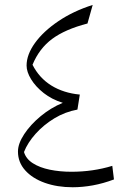

<svg xmlns="http://www.w3.org/2000/svg" viewBox="-20 -768 523 793"><path d="M239.3 -343.3Q193.8 -357.4 160.4 -383.8Q127 -410.2 108.4 -440.7Q89.8 -471.2 89.8 -497.1Q89.8 -542.5 124.5 -590.6Q159.2 -638.7 220.9 -680.4Q282.7 -722.2 362.8 -747.6L341.3 -670.9Q249 -647 195.6 -607.4Q142.1 -567.9 114.3 -500.5Q142.1 -445.8 192.1 -414.8Q242.2 -383.8 309.6 -377.4L299.8 -315.4Q249 -306.2 204.3 -279.1Q159.7 -252 127 -215.3Q94.2 -178.7 79.1 -140.1Q87.4 -111.8 115.7 -93.8Q144 -75.7 185.8 -67.1Q227.5 -58.6 274.9 -58.6Q363.8 -58.6 443.8 -83L450.7 -26.9Q406.7 -10.3 363.5 -2.4Q320.3 5.4 280.3 5.4Q216.3 5.4 165 -12.9Q113.8 -31.2 84 -64.5Q54.2 -97.7 54.2 -142.1Q54.2 -174.8 80.1 -214.1Q106 -253.4 148.2 -288.3Q190.4 -323.2 239.3 -343.3Z"/></svg>

Font: Pinar-DS3-FD Light
Style: Regular
Weight: 300
Designer: Amin Abedi
Version: Version 3.000